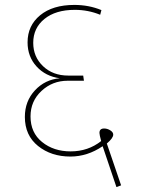

<svg xmlns="http://www.w3.org/2000/svg" viewBox="-20 -695 595 780"><path d="M472 58 453 65 397 -101Q335 -59 266 -59Q188 -59 134.5 -102Q81 -145 81 -220Q81 -284 122 -328Q163 -372 223 -377Q165 -385 128.5 -425Q92 -465 92 -523Q92 -591 143 -633Q194 -675 282 -675Q341 -675 392 -654L387 -635Q338 -655 284 -655Q206 -655 160.5 -618Q115 -581 115 -521Q115 -464 155 -426Q195 -388 257 -388H318L321 -367H255Q193 -367 148.5 -325.5Q104 -284 104 -222Q104 -156 151 -118Q198 -80 267 -80Q338 -80 391 -122Q384 -148 384 -155Q384 -173 403 -173Q416 -173 428 -165.5Q440 -158 440 -148Q440 -134 414 -112Z"/></svg>

Font: FiraGO Thin
Style: Regular
Weight: 100
Designer: bBox Type
Foundry: bBox Type GmbH
Version: Version 1.001;PS 001.001;hotconv 1.0.88;makeotf.lib2.5.64775